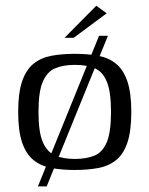

<svg xmlns="http://www.w3.org/2000/svg" viewBox="-20 -593 526 676"><path d="M113.5 63.2 328.7 -466.9H359.9L144.4 63.2ZM243.7 5.5Q198.2 5.5 161.6 -1.3Q124.9 -8 98.5 -29Q72.1 -50.1 58 -90.9Q44 -131.8 44 -199Q44 -266.2 58 -307.1Q72.1 -347.9 98.5 -369Q124.9 -390 161.6 -396.7Q198.2 -403.5 243.7 -403.5Q288.9 -403.5 325.4 -396.7Q361.9 -390 388.1 -369Q414.3 -347.9 428.3 -307.1Q442.3 -266.2 442.3 -199Q442.3 -131.1 428.3 -90.2Q414.3 -49.3 388 -28.7Q361.6 -8 325.1 -1.3Q288.6 5.5 243.7 5.5ZM243.7 -33.4Q283.9 -33.4 312.5 -45.1Q341 -56.8 355.9 -92.1Q370.8 -127.3 370.8 -199Q370.8 -270.7 355.9 -306Q341 -341.4 312.5 -353Q283.9 -364.6 243.7 -364.6Q203.7 -364.6 175.1 -353Q146.5 -341.4 131 -306Q115.5 -270.7 115.5 -199Q115.5 -127.3 131 -92.1Q146.5 -56.8 175.1 -45.1Q203.7 -33.4 243.7 -33.4ZM207.3 -460 319 -572.8 355.6 -546.1 239.6 -460Z"/></svg>

Font: Genos Thin
Style: Regular
Weight: 100
Designer: Robert E. Leuschke
Foundry: Robert E. Leuschke
Version: Version 1.010